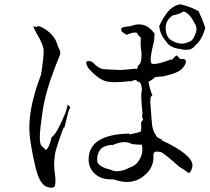

<svg xmlns="http://www.w3.org/2000/svg" viewBox="-20 -837 981 897"><path d="M220 40Q235 40 237 29.5Q239 19 239 7Q239 -9 236 -29.5Q233 -50 233 -70Q233 -87 236.5 -114Q240 -141 273 -230Q277 -242 279 -242L281 -241Q300 -324 306 -331Q308 -334 308 -336Q308 -339 302 -342Q293 -350 293 -351Q295 -351 295 -346Q295 -337 286 -310Q244 -209 221 -196Q210 -146 194 -136Q192 -139 174 -156Q166 -164 166 -196Q166 -230 179.5 -320Q193 -410 241 -533Q262 -584 262 -587Q262 -600 249 -624Q240 -665 199 -695Q170 -715 158 -715Q153 -715 151 -711Q141 -713 137 -713Q134 -713 134 -712L137 -710Q139 -707 148 -686Q184 -628 184 -599Q184 -567 172 -489Q117 -345 117 -242Q117 -222 119 -202Q127 -135 146 -55.5Q165 24 199 36Q212 40 220 40ZM573 13Q614 13 647 -11Q697 -49 697 -102V-115Q697 -129 713 -129Q716 -129 729.5 -127Q743 -125 816 -59Q847 -40 855 -33Q859 -29 862 -29Q866 -29 869 -34Q879 -50 879 -65Q879 -90 841 -120.5Q803 -151 734 -182L740 -183Q711 -195 711 -201V-202Q696 -220 691 -250Q689 -265 682 -361Q683 -369 683.5 -378.5Q684 -388 692 -391Q677 -429 674 -455Q693 -465 703 -475Q703 -478 736 -480L735 -479L741 -480Q810 -495 828.5 -514Q847 -533 849 -549V-550Q849 -562 827 -562H821Q807 -578 806 -578Q802 -578 780 -555V-561Q778 -561 776 -558Q721 -538 699 -538Q691 -538 687.5 -541Q684 -544 684 -558Q684 -584 700 -646Q701 -674 702 -680Q671 -723 630 -723Q621 -723 610 -721Q588 -713 572 -713Q546 -710 546 -701Q546 -700 547.5 -693.5Q549 -687 572 -674Q595 -685 611 -685Q616 -685 620 -684Q623 -675 638 -660Q637 -649 637 -637Q637 -615 641 -591V-577Q641 -539 626 -532Q622 -514 618 -514L616 -516L544 -510Q486 -512 463.5 -514Q441 -516 414 -545Q405 -552 393 -552Q383 -552 383 -544Q383 -536 391 -521Q427 -478 462 -462Q481 -453 519 -453Q550 -453 593 -459H585Q585 -458 590 -456Q604 -463 612 -463Q620 -463 621 -456H623Q642 -456 643 -416Q640 -408 640 -387Q640 -359 646 -305Q644 -300 644 -295Q644 -286 649 -279Q640 -267 639 -264L640 -239Q640 -226 637 -222.5Q634 -219 586 -209Q582 -214 582 -215L585 -213Q394 -209 394 -92Q394 -55 419 -29Q448 1 499 1H511Q544 13 573 13ZM527 -37Q510 -37 497 -44Q446 -56 435 -79L434 -91Q434 -125 456 -146Q479 -160 505 -160H508Q538 -173 561 -173Q581 -173 596 -164Q623 -161 637 -161H643Q645 -149 645 -137Q645 -111 628.5 -86.5Q612 -62 590 -56Q554 -37 527 -37ZM850 -604Q878 -604 892 -625Q924 -650 939 -708Q926 -746 908 -784Q879 -803 823 -817Q786 -812 757 -773Q734 -740 724 -715Q727 -677 757 -642Q774 -614 822 -608Q837 -604 850 -604ZM828 -633Q809 -633 782.5 -647.5Q756 -662 754 -702V-706Q754 -743 787 -765Q817 -770 838 -784Q868 -773 889 -728Q898 -716 898 -701Q898 -689 888 -667Q878 -645 864 -642Q845 -633 828 -633Z"/></svg>

Font: Xiaobo Songti 小帛宋体
Style: Regular
Weight: 400
Version: Version 1.501;March 17, 2024;FontCreator 14.0.0.2814 64-bit